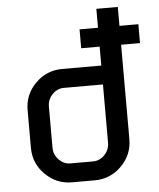

<svg xmlns="http://www.w3.org/2000/svg" viewBox="-52 -765 671 810"><g transform="rotate(-5 283.5 -360.0)"><path d="M557.1 -560.1H477.1V-160.2Q477.1 -94.2 429.9 -47.1Q382.8 0 316.9 0H220.2Q154.3 0 107.2 -47.1Q60.1 -94.2 60.1 -160.2V-319.8Q60.1 -385.7 107.2 -432.9Q154.3 -480 220.2 -480H386.2V-560.1H308.1V-640.1H386.2V-720.2H477.1V-640.1H557.1ZM386.2 -153.8V-399.9H220.2Q192.9 -399.9 171.9 -378.4Q150.9 -356.9 150.9 -326.2V-153.8Q150.9 -123 171.9 -101.6Q192.9 -80.1 220.2 -80.1H316.9Q344.2 -80.1 365.2 -101.6Q386.2 -123 386.2 -153.8Z"/></g></svg>

Font: Laconic
Style: Regular
Weight: 400
Designer: Robby Woodard
Version: Version 1.000